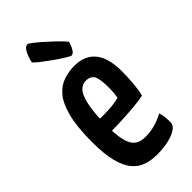

<svg xmlns="http://www.w3.org/2000/svg" viewBox="-233 -764 822 822"><g transform="rotate(-45 177.5 -353.5)"><path d="M185 10Q150 10 121 0Q92 -10 71 -35Q50 -60 38 -106Q26 -152 26 -225Q26 -318 41 -374.5Q56 -431 81 -460Q106 -489 138 -499.5Q170 -510 203 -510Q265 -510 298 -470.5Q331 -431 331 -349Q331 -314 328 -278Q325 -242 318 -215Q286 -208 245 -205Q204 -202 166.5 -200.5Q129 -199 105 -199Q81 -199 81 -199L83 -273Q83 -273 100 -272.5Q117 -272 143 -272Q169 -272 194.5 -274.5Q220 -277 237 -282Q240 -295 241 -310.5Q242 -326 242 -340Q242 -392 231.5 -411Q221 -430 192 -430Q177 -430 163.5 -420.5Q150 -411 140.5 -388Q131 -365 125.5 -326Q120 -287 120 -229Q120 -186 125 -157Q130 -128 139.5 -111Q149 -94 165.5 -86.5Q182 -79 205 -79Q234 -79 262.5 -87Q291 -95 316 -109Q321 -96 322.5 -78.5Q324 -61 324 -47Q324 -30 305 -17Q286 -4 254.5 3Q223 10 185 10ZM225 -549Q215 -553 194.5 -566Q174 -579 151.5 -595Q129 -611 110.5 -625.5Q92 -640 85 -649Q89 -670 100 -693.5Q111 -717 127 -717Q131 -717 145.5 -706Q160 -695 181 -676.5Q202 -658 223 -638Q244 -618 260 -599Q260 -599 256 -586.5Q252 -574 244 -561.5Q236 -549 225 -549Z"/></g></svg>

Font: Yanone Kaffeesatz ExtraLight Medium
Style: Regular
Weight: 500
Version: Version 2.003